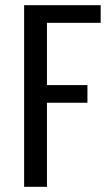

<svg xmlns="http://www.w3.org/2000/svg" viewBox="-20 -720 428 740"><path d="M73 0V-700H368V-632H161V-392H317V-324H161V0Z"/></svg>

Font: Homenaje
Style: Regular
Weight: 400
Version: Version 1.002